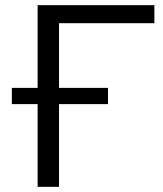

<svg xmlns="http://www.w3.org/2000/svg" viewBox="-20 -725 634 745"><path d="M126 0H209V-321H399V-384H209V-635H579V-705H126V-384H26V-321H126Z"/></svg>

Font: Poppy and Pepper
Style: Regular
Weight: 400
Designer: Thy Ha
Foundry: Thy Ha
Version: Version 0.001;Glyphs 3.2 (3227)